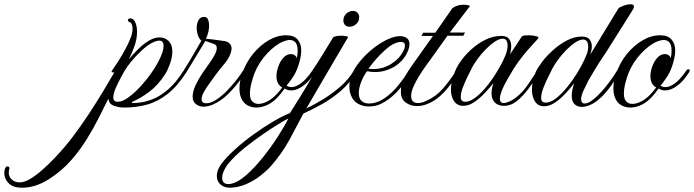

<svg xmlns="http://www.w3.org/2000/svg" viewBox="-427 -489 3246 898"><path d="M-325 389Q-365 389 -386 368.5Q-407 348 -407 320Q-407 304 -400 293Q-397 289 -393 289Q-388 289 -384.5 292.5Q-381 296 -383 300Q-386 309 -386 320Q-386 337 -372 350.5Q-358 364 -334 364Q-313 364 -285.5 347.5Q-258 331 -228.5 305Q-199 279 -171.5 250Q-144 221 -122.5 195.5Q-101 170 -90 155Q-49 101 -13.5 47Q22 -7 51.5 -55.5Q81 -104 101 -139L108 -151Q107 -151 106 -150.5Q105 -150 103 -150Q99 -150 96.5 -152Q94 -154 95 -156Q103 -167 124.5 -200Q146 -233 165 -270Q173 -285 183 -309.5Q193 -334 193 -355Q193 -364 190 -373.5Q187 -383 180 -385Q171 -389 171 -394Q171 -403 184 -403Q195 -403 203 -390Q209 -379 211.5 -366.5Q214 -354 214 -341Q214 -305 200.5 -269Q187 -233 175 -211Q195 -235 218.5 -258.5Q242 -282 268 -298Q294 -314 319 -314Q346 -314 362.5 -296.5Q379 -279 379 -249Q379 -221 368 -190.5Q357 -160 346 -143Q312 -90 271 -59.5Q230 -29 194 -14Q190 -12 190 -9Q190 -7 197 -7Q207 -7 231.5 -10Q256 -13 289 -26Q322 -39 359 -70.5Q396 -102 432 -159Q435 -164 437.5 -164.5Q440 -165 441 -165Q444 -165 446 -162Q448 -159 446 -153Q404 -87 358 -50.5Q312 -14 261.5 0Q211 14 154 14Q129 14 105.5 5.5Q82 -3 80 -28Q60 12 35 62Q10 112 -21.5 162.5Q-53 213 -92 258Q-139 312 -200.5 350.5Q-262 389 -325 389ZM124 -13Q145 -13 173 -33Q201 -53 230 -84.5Q259 -116 283.5 -151.5Q308 -187 323 -220Q338 -253 338 -274Q338 -299 318 -299Q302 -299 279.5 -286Q257 -273 233.5 -251Q210 -229 189 -204Q168 -179 154 -155Q151 -149 138.5 -126.5Q126 -104 114.5 -78Q103 -52 103 -33Q103 -13 124 -13Z M525 10Q505 10 489.5 -2Q474 -14 474 -36Q474 -61 487.5 -90Q501 -119 517 -142.5Q533 -166 538 -173Q556 -197 571.5 -222.5Q587 -248 587 -264Q587 -279 574 -283Q563 -287 551 -291.5Q539 -296 533 -297Q530 -292 519 -273.5Q508 -255 493.5 -231.5Q479 -208 466 -186Q453 -164 446 -153Q440 -146 436 -146Q432 -146 430.5 -150Q429 -154 432 -159Q462 -206 485 -247Q508 -288 515 -299Q505 -306 499 -323Q493 -340 493 -358Q493 -378 501 -394Q509 -410 528 -410Q541 -410 546 -397.5Q551 -385 551 -369Q551 -355 548 -342Q545 -329 543 -324L536 -308Q548 -307 572 -304Q596 -301 622 -297Q637 -295 646.5 -286Q656 -277 656 -262Q656 -247 646 -226Q636 -205 612 -178Q600 -164 583 -141Q566 -118 551 -96.5Q536 -75 529 -63Q516 -42 516 -25Q516 -6 537 -6Q560 -6 586 -23.5Q612 -41 637 -67Q662 -93 681.5 -118.5Q701 -144 710 -159Q714 -166 721 -166Q726 -166 726 -161Q726 -156 724 -153Q714 -138 691.5 -108Q669 -78 638 -47.5Q607 -17 569 0Q557 5 545 7.5Q533 10 525 10Z M772 14Q749 14 729.5 3Q710 -8 700 -33Q693 -50 693 -76Q693 -109 705 -143Q723 -196 756 -236.5Q789 -277 829.5 -300.5Q870 -324 911 -324Q948 -324 965 -304Q982 -284 982 -253Q982 -235 977.5 -215Q973 -195 966 -175Q956 -147 940 -124Q924 -101 913 -88Q935 -76 958.5 -86.5Q982 -97 1002 -118.5Q1022 -140 1034 -159Q1036 -163 1039.5 -164Q1043 -165 1044 -165Q1054 -165 1048 -153Q1015 -99 975 -77.5Q935 -56 904 -75L902 -72Q887 -50 869 -31.5Q851 -13 829 -1Q816 6 801 10Q786 14 772 14ZM781 -3Q802 -3 826 -16Q847 -28 864.5 -46Q882 -64 893 -80Q882 -85 874 -98.5Q866 -112 866 -132Q866 -153 874.5 -177.5Q883 -202 898.5 -219Q914 -236 933 -236Q945 -236 952.5 -230Q960 -224 960 -216Q962 -221 963.5 -231Q965 -241 965 -253Q965 -279 955 -290.5Q945 -302 928 -302Q921 -302 913.5 -300Q906 -298 898 -295Q861 -280 822.5 -239Q784 -198 764 -148Q756 -128 749 -101Q742 -74 742 -51Q742 -25 753.5 -14Q765 -3 781 -3Z M1208 -364Q1194 -364 1186.5 -372.5Q1179 -381 1179 -393Q1179 -413 1193 -425.5Q1207 -438 1223 -438Q1237 -438 1245 -429.5Q1253 -421 1253 -408Q1253 -389 1239 -376.5Q1225 -364 1208 -364ZM652 389Q623 390 605 374.5Q587 359 587 334Q587 321 592 307Q597 293 608 278Q631 247 670.5 211Q710 175 757 141Q804 107 849.5 80Q895 53 929 40Q948 10 978 -38Q1008 -86 1039 -141Q1035 -138 1032 -138Q1028 -138 1027 -142Q1026 -146 1027 -149Q1056 -191 1081 -232Q1106 -273 1131 -314Q1135 -318 1146 -320Q1157 -322 1169 -322Q1182 -322 1192 -320Q1202 -318 1200 -313Q1200 -313 1186.5 -290.5Q1173 -268 1151.5 -231Q1130 -194 1104 -150Q1078 -106 1052.5 -62Q1027 -18 1006 18Q1044 0 1085.5 -25.5Q1127 -51 1165 -84Q1203 -117 1228 -159Q1233 -165 1237 -165Q1242 -165 1243 -161Q1244 -157 1242 -153Q1209 -100 1166.5 -63.5Q1124 -27 1079 -2Q1034 23 992 42Q964 96 928 162.5Q892 229 839 289Q819 311 790 333.5Q761 356 726 371.5Q691 387 652 389ZM642 372Q657 372 679 361.5Q701 351 727 328Q765 294 803 246.5Q841 199 872.5 150Q904 101 922 65Q907 72 875 91.5Q843 111 804 138Q765 165 726 195.5Q687 226 658 257Q634 282 623 304Q612 326 612 342Q612 372 642 372Z M1297 9Q1271 9 1248 -3.5Q1225 -16 1214 -44Q1207 -62 1207 -85Q1207 -113 1218 -140Q1232 -173 1259 -205Q1286 -237 1319 -263Q1352 -289 1385 -304.5Q1418 -320 1444 -320Q1466 -320 1479 -308Q1488 -299 1488 -282Q1488 -260 1471.5 -231.5Q1455 -203 1425 -182Q1406 -169 1380.5 -160.5Q1355 -152 1327 -152Q1318 -152 1308.5 -153Q1299 -154 1290 -156Q1283 -148 1273.5 -130.5Q1264 -113 1257.5 -92Q1251 -71 1251 -52Q1252 -26 1265.5 -15.5Q1279 -5 1298 -5Q1336 -5 1371.5 -29.5Q1407 -54 1436 -90Q1465 -126 1485 -159Q1488 -163 1490 -163.5Q1492 -164 1493 -164Q1496 -164 1498.5 -161Q1501 -158 1499 -153Q1486 -132 1465.5 -103Q1445 -74 1417.5 -47.5Q1390 -21 1356 -4Q1343 3 1327.5 6Q1312 9 1297 9ZM1318 -166Q1365 -166 1403.5 -190.5Q1442 -215 1459 -250Q1464 -258 1465.5 -265Q1467 -272 1467 -276Q1467 -293 1448 -293Q1436 -293 1421.5 -287Q1407 -281 1396 -273Q1377 -259 1356.5 -238.5Q1336 -218 1320 -198.5Q1304 -179 1296 -168Q1301 -167 1307 -166.5Q1313 -166 1318 -166Z M1522 7Q1493 7 1470.5 -9.5Q1448 -26 1448 -58Q1448 -75 1450 -88.5Q1452 -102 1459.5 -117.5Q1467 -133 1482.5 -157Q1498 -181 1525 -218L1598 -321H1544L1552 -336H1609L1689 -451Q1711 -467 1742 -467Q1757 -467 1772 -462L1677 -337H1748L1740 -322H1666L1583 -206Q1577 -198 1563 -178.5Q1549 -159 1533.5 -134Q1518 -109 1507 -84.5Q1496 -60 1496 -40Q1496 -7 1528 -7Q1545 -7 1566 -17Q1612 -37 1644.5 -74.5Q1677 -112 1707 -159Q1710 -163 1716 -163Q1719 -163 1721 -160Q1723 -157 1721 -153Q1703 -125 1681 -95Q1659 -65 1631.5 -40Q1604 -15 1570 -2Q1548 7 1522 7Z M1740 6Q1712 6 1697 -15.5Q1682 -37 1682 -71Q1682 -108 1702 -157Q1713 -184 1735 -212.5Q1757 -241 1786 -265.5Q1815 -290 1848.5 -305.5Q1882 -321 1917 -321Q1944 -321 1954 -307Q1964 -293 1964 -273Q1964 -254 1958 -234L2014 -319Q2021 -324 2045 -324Q2063 -324 2079.5 -320Q2096 -316 2089 -308Q2081 -298 2061.5 -277.5Q2042 -257 2019.5 -229Q1997 -201 1977 -170Q1967 -153 1947.5 -120Q1928 -87 1917 -57Q1911 -39 1911 -28Q1911 -7 1929 -7Q1939 -7 1956 -14.5Q1973 -22 1989 -35Q2021 -61 2045 -97.5Q2069 -134 2088 -162Q2089 -163 2090.5 -164Q2092 -165 2096 -165Q2100 -165 2102 -161.5Q2104 -158 2100 -153Q2072 -111 2045 -74.5Q2018 -38 1990 -16Q1962 6 1929 6Q1903 6 1887.5 -9.5Q1872 -25 1872 -52Q1872 -64 1874.5 -77Q1877 -90 1881 -101Q1865 -80 1841.5 -55Q1818 -30 1792 -12Q1766 6 1740 6ZM1749 -13Q1769 -13 1791.5 -29Q1814 -45 1837 -70.5Q1860 -96 1879 -125Q1895 -149 1910.5 -176Q1926 -203 1936.5 -229Q1947 -255 1947 -276Q1947 -308 1924 -308Q1908 -308 1887 -294Q1866 -280 1844.5 -258Q1823 -236 1804.5 -210.5Q1786 -185 1775 -161Q1772 -155 1760.5 -132Q1749 -109 1738.5 -82Q1728 -55 1728 -35Q1728 -13 1749 -13Z M2294 11Q2275 11 2261 -1Q2247 -13 2247 -41Q2247 -55 2250.5 -70.5Q2254 -86 2258 -99Q2242 -78 2219 -53Q2196 -28 2170 -10Q2144 8 2117 8Q2090 8 2075.5 -14Q2061 -36 2061 -70Q2061 -110 2079 -153Q2087 -171 2108 -199Q2129 -227 2159 -254Q2189 -281 2224 -299.5Q2259 -318 2294 -318Q2320 -318 2330.5 -304.5Q2341 -291 2341 -272Q2341 -263 2339 -253.5Q2337 -244 2334 -234L2465 -449Q2467 -454 2487 -461.5Q2507 -469 2522 -469Q2538 -469 2538 -459Q2538 -451 2530 -439L2408 -245Q2403 -237 2389 -216.5Q2375 -196 2358.5 -169Q2342 -142 2326 -114Q2325 -111 2317 -96Q2309 -81 2301 -63Q2291 -40 2291 -25Q2291 -5 2308 -5Q2325 -5 2347 -23Q2366 -38 2385 -59Q2404 -80 2420.5 -102Q2437 -124 2447.5 -140.5Q2458 -157 2461 -162Q2464 -166 2468 -166Q2477 -166 2475 -157Q2467 -143 2449.5 -115Q2432 -87 2407.5 -58Q2383 -29 2355 -10Q2342 -1 2325.5 5Q2309 11 2294 11ZM2125 -9Q2148 -9 2173.5 -29Q2199 -49 2224.5 -80Q2250 -111 2271 -145Q2292 -179 2305.5 -208Q2319 -237 2322 -252Q2323 -257 2323.5 -261.5Q2324 -266 2324 -270Q2324 -304 2300 -304Q2284 -304 2263 -290Q2242 -276 2220.5 -254Q2199 -232 2180.5 -206.5Q2162 -181 2151 -157Q2148 -151 2136.5 -128Q2125 -105 2114.5 -78Q2104 -51 2104 -31Q2104 -9 2125 -9Z M2521 14Q2498 14 2478.5 3Q2459 -8 2449 -33Q2442 -50 2442 -76Q2442 -109 2454 -143Q2472 -196 2505 -236.5Q2538 -277 2578.5 -300.5Q2619 -324 2660 -324Q2697 -324 2714 -304Q2731 -284 2731 -253Q2731 -235 2726.5 -215Q2722 -195 2715 -175Q2705 -147 2689 -124Q2673 -101 2662 -88Q2684 -76 2707.5 -86.5Q2731 -97 2751 -118.5Q2771 -140 2783 -159Q2785 -163 2788.5 -164Q2792 -165 2793 -165Q2803 -165 2797 -153Q2764 -99 2724 -77.5Q2684 -56 2653 -75L2651 -72Q2636 -50 2618 -31.5Q2600 -13 2578 -1Q2565 6 2550 10Q2535 14 2521 14ZM2530 -3Q2551 -3 2575 -16Q2596 -28 2613.5 -46Q2631 -64 2642 -80Q2631 -85 2623 -98.5Q2615 -112 2615 -132Q2615 -153 2623.5 -177.5Q2632 -202 2647.5 -219Q2663 -236 2682 -236Q2694 -236 2701.5 -230Q2709 -224 2709 -216Q2711 -221 2712.5 -231Q2714 -241 2714 -253Q2714 -279 2704 -290.5Q2694 -302 2677 -302Q2670 -302 2662.5 -300Q2655 -298 2647 -295Q2610 -280 2571.5 -239Q2533 -198 2513 -148Q2505 -128 2498 -101Q2491 -74 2491 -51Q2491 -25 2502.5 -14Q2514 -3 2530 -3Z"/></svg>

Font: Fleur De Leah
Style: Regular
Weight: 400
Designer: Robert E. Leuschke
Foundry: Robert E. Leuschke
Version: Version 1.010; ttfautohint (v1.8.3)